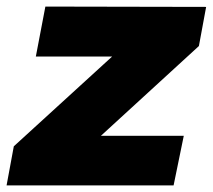

<svg xmlns="http://www.w3.org/2000/svg" viewBox="-43 -564 647 584"><path d="M584 -543 562 -424 264 -151H516L485 0H-23L-1 -119L298 -392H66L95 -544Z"/></svg>

Font: Gontserrat ExtraBold
Style: Italic
Weight: 800
Italic angle: -11.3°
Designer: Julieta Ulanovsky
Foundry: Julieta Ulanovsky
Version: Version 6.001